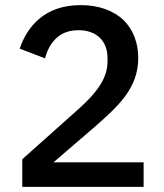

<svg xmlns="http://www.w3.org/2000/svg" viewBox="-20 -730 640 750"><path d="M541 0H67V-108L290 -307C361 -371 400 -426 400 -490V-503C400 -571 356 -612 287 -612C248 -612 220 -600 199 -580C178 -560 164 -533 156 -502L57 -540C72 -584 96 -626 135 -658C174 -690 225 -710 296 -710C367 -710 424 -688 462 -652C500 -615 520 -563 520 -503C520 -447 502 -400 471 -357C440 -314 398 -277 353 -237L189 -96H541Z"/></svg>

Font: Plexus Sans Medium
Style: Regular
Weight: 500
Version: Version 2.001;PS 002.001;hotconv 1.0.70;makeotf.lib2.5.58329